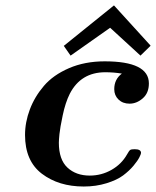

<svg xmlns="http://www.w3.org/2000/svg" viewBox="-20 -678 572 704"><path d="M71.8 -183.1Q71.8 -230 89.4 -276.6Q106.9 -323.2 140.9 -363Q174.8 -402.8 232.9 -428Q291 -453.1 363.8 -453.1Q525.9 -453.1 525.9 -372.1Q525.9 -336.9 503.4 -317.4Q481 -297.9 455.1 -297.9Q430.2 -297.9 414.6 -313Q398.9 -328.1 398.9 -351.1Q398.9 -387.2 426.8 -408.2Q397 -413.1 366.2 -413.1Q276.4 -413.1 235.8 -334Q219.7 -301.8 210 -255.4Q200.2 -209 198 -186.5Q195.8 -164.1 195.8 -154.8Q195.8 -92.8 227.3 -63.5Q258.8 -34.2 309.1 -34.2Q352.1 -34.2 388.9 -55.2Q425.8 -76.2 445.8 -111.8Q453.6 -126 457.8 -128.4Q461.9 -130.9 474.1 -130.9Q497.1 -130.9 497.1 -117.2Q497.1 -113.3 491 -101.1Q484.9 -88.9 469.5 -70.3Q454.1 -51.8 431.6 -34.9Q409.2 -18.1 370.6 -6.1Q332 5.9 287.1 5.9Q195.3 5.9 133.5 -41Q71.8 -87.9 71.8 -183.1ZM213.9 -509.8 397.9 -658.2 531.7 -511.2V-509.8L495.1 -474.1L383.8 -576.2L238.8 -474.1Z"/></svg>

Font: CMU Serif Extra
Style: BoldSlanted
Weight: 700
Italic angle: -9.46001°
Version: Version 0.7.0